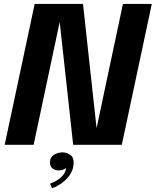

<svg xmlns="http://www.w3.org/2000/svg" viewBox="-20 -758 814 1005"><path d="M156 0H4.5L161.5 -737.5H414.5L485.5 -87L623.5 -737.5H774.5L617.5 0H363L292.5 -643ZM288.5 134Q267 134 254.2 123Q241.5 112 241.5 93.5Q241.5 65 262.5 52.2Q283.5 39.5 307 39.5Q326.5 39.5 346 51.5Q365.5 63.5 365.5 92.5Q365.5 125 349 151.8Q332.5 178.5 306.5 198Q280.5 217.5 252.5 227.5L242 203.5Q257.5 198 276.5 187Q295.5 176 309.8 159.2Q324 142.5 326 119.5Q321.5 126.5 310.8 130.2Q300 134 288.5 134Z"/></svg>

Font: Epilogue
Style: Bold Italic
Weight: 700
Italic angle: -12°
Designer: Tyler Finck
Foundry: Etcetera Type Co
Version: Version 2.111; ttfautohint (v1.8.3)